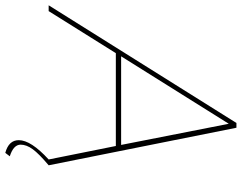

<svg xmlns="http://www.w3.org/2000/svg" viewBox="-153 -636 914 726"><g transform="rotate(90 304.0 -273.0)"><path d="M488 106Q488 133 532 147L519 164Q471 151 471 113Q471 67 544 0L493 -254H142L-17 0H-39L406 -710H424L566 0Q522 37 505 60.5Q488 84 488 106ZM154 -274H489L409 -681Z"/></g></svg>

Font: Raleway-v4020 Thin
Style: Italic
Weight: 250
Italic angle: -12°
Designer: Matt McInerney, Pablo Impallari, Rodrigo Fuenzalida
Foundry: Matt McInerney, Pablo Impallari, Rodrigo Fuenzalida
Version: Version 4.020;PS 004.020;hotconv 1.0.88;makeotf.lib2.5.64775